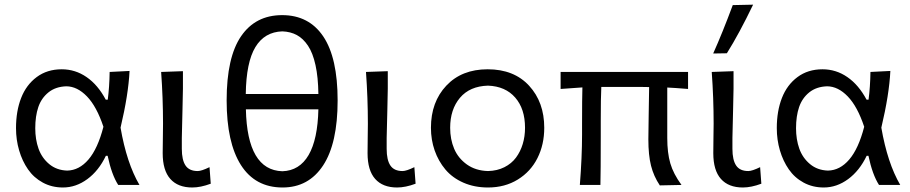

<svg xmlns="http://www.w3.org/2000/svg" viewBox="-20 -812 3997 843"><path d="M509.3 -251.5Q536.1 -96.2 592.3 0H499Q470.2 -44.9 452.6 -127.9H444.8Q413.6 -62.5 363.5 -25.6Q313.5 11.2 256.3 11.2Q207.5 11.2 168 -10.3Q128.4 -31.7 103 -68.4Q77.6 -105 64 -151.6Q50.3 -198.2 50.3 -249.5Q50.3 -324.2 72.8 -381.8Q95.2 -439.5 141.1 -473.6Q187 -507.8 251 -507.8Q310.5 -507.8 360.1 -473.6Q409.7 -439.5 444.3 -374.5H453.1Q460.4 -429.7 461.4 -496.1L548.8 -500.5Q543.9 -397.5 509.3 -251.5ZM274.9 -63Q327.6 -64 368.4 -111.6Q409.2 -159.2 434.1 -255.4Q404.3 -344.7 361.8 -388.7Q319.3 -432.6 271.5 -433.1Q224.1 -431.6 192.9 -406.5Q161.6 -381.3 148.2 -341.8Q134.8 -302.2 134.8 -249Q134.8 -199.7 149.2 -159.2Q163.6 -118.7 196 -91.6Q228.5 -64.5 274.9 -63Z M824.2 11.2Q761.2 11.2 727.8 -26.4Q694.3 -64 694.3 -139.6Q694.3 -168 695.1 -208.5Q695.8 -249 695.8 -269Q695.8 -381.3 687.5 -496.1L783.2 -499.5Q784.2 -430.7 781.2 -329.6Q778.3 -228.5 778.3 -206.5V-158.7Q778.3 -109.4 794.7 -85.2Q811 -61 848.1 -61Q864.7 -61 899.9 -78.1L905.3 -5.4Q860.8 11.2 824.2 11.2Z M1218.8 -745.6Q1336.4 -745.6 1399.4 -651.9Q1462.4 -558.1 1462.4 -371.1Q1462.4 -182.6 1398.7 -85.7Q1335 11.2 1220.7 11.2Q1100.6 11.2 1037.8 -87.4Q975.1 -186 975.1 -371.1Q975.1 -560.5 1038.6 -653.1Q1102.1 -745.6 1218.8 -745.6ZM1219.7 -674.3Q1141.6 -671.9 1101.3 -605.2Q1061 -538.6 1059.1 -399.4H1377.9Q1377 -473.1 1365.2 -526.4Q1353.5 -579.6 1332.3 -611.3Q1311 -643.1 1283.4 -658Q1255.9 -672.9 1219.7 -674.3ZM1219.7 -60.1Q1294.9 -62.5 1335 -131.3Q1375 -200.2 1377.9 -332H1059.6Q1065.4 -64.9 1219.7 -60.1Z M1723.6 11.2Q1660.6 11.2 1627.2 -26.4Q1593.8 -64 1593.8 -139.6Q1593.8 -168 1594.5 -208.5Q1595.2 -249 1595.2 -269Q1595.2 -381.3 1586.9 -496.1L1682.6 -499.5Q1683.6 -430.7 1680.7 -329.6Q1677.7 -228.5 1677.7 -206.5V-158.7Q1677.7 -109.4 1694.1 -85.2Q1710.4 -61 1747.6 -61Q1764.2 -61 1799.3 -78.1L1804.7 -5.4Q1760.3 11.2 1723.6 11.2Z M2122.6 11.2Q2063 11.2 2014.6 -10Q1966.3 -31.2 1935.5 -67.9Q1904.8 -104.5 1888.4 -151.4Q1872.1 -198.2 1872.1 -251Q1872.1 -364.3 1939.7 -436Q2007.3 -507.8 2121.1 -507.8Q2236.8 -507.8 2303.2 -435.5Q2369.6 -363.3 2369.6 -251Q2369.6 -177.2 2339.8 -117.9Q2310.1 -58.6 2253.4 -23.7Q2196.8 11.2 2122.6 11.2ZM2122.6 -61Q2163.1 -62 2194.6 -77.9Q2226.1 -93.8 2245.6 -120.1Q2265.1 -146.5 2275.1 -179.7Q2285.2 -212.9 2285.2 -251Q2285.2 -334 2242.2 -383.5Q2199.2 -433.1 2122.6 -436Q2042.5 -433.6 1999.5 -382.6Q1956.5 -331.5 1956.5 -251Q1956.5 -200.2 1974.1 -158.7Q1991.7 -117.2 2030 -89.8Q2068.4 -62.5 2122.6 -61Z M3001 -496.1V-421.4Q2940.9 -426.3 2909.7 -427.7V-206.1Q2909.7 -140.6 2923.1 -94.7Q2936.5 -48.8 2972.2 0L2877 2Q2850.1 -38.1 2838.4 -84.5Q2826.7 -130.9 2826.7 -200.2Q2826.7 -230.5 2828.1 -305.2Q2829.6 -379.9 2830.1 -429.7Q2820.8 -430.2 2801.3 -430.2H2620.1Q2617.7 -382.8 2617.7 -280.3V-216.3Q2617.7 -54.2 2616.2 0H2525.9Q2535.6 -123 2535.6 -220.7V-269Q2535.6 -381.3 2537.1 -428.2L2441.4 -421.4V-496.1Z M3171.4 -578.1 3111.3 -577.1Q3151.9 -667.5 3197.3 -789.6L3286.6 -791.5Q3225.6 -664.6 3171.4 -578.1ZM3241.7 11.2Q3178.7 11.2 3145.3 -26.4Q3111.8 -64 3111.8 -139.6Q3111.8 -168 3112.5 -208.5Q3113.3 -249 3113.3 -269Q3113.3 -381.3 3105 -496.1L3200.7 -499.5Q3201.7 -430.7 3198.7 -329.6Q3195.8 -228.5 3195.8 -206.5V-158.7Q3195.8 -109.4 3212.2 -85.2Q3228.5 -61 3265.6 -61Q3282.2 -61 3317.4 -78.1L3322.8 -5.4Q3278.3 11.2 3241.7 11.2Z M3849.6 -251.5Q3876.5 -96.2 3932.6 0H3839.4Q3810.5 -44.9 3793 -127.9H3785.2Q3753.9 -62.5 3703.9 -25.6Q3653.8 11.2 3596.7 11.2Q3547.9 11.2 3508.3 -10.3Q3468.8 -31.7 3443.4 -68.4Q3418 -105 3404.3 -151.6Q3390.6 -198.2 3390.6 -249.5Q3390.6 -324.2 3413.1 -381.8Q3435.5 -439.5 3481.4 -473.6Q3527.3 -507.8 3591.3 -507.8Q3650.9 -507.8 3700.4 -473.6Q3750 -439.5 3784.7 -374.5H3793.5Q3800.8 -429.7 3801.8 -496.1L3889.2 -500.5Q3884.3 -397.5 3849.6 -251.5ZM3615.2 -63Q3668 -64 3708.7 -111.6Q3749.5 -159.2 3774.4 -255.4Q3744.6 -344.7 3702.1 -388.7Q3659.7 -432.6 3611.8 -433.1Q3564.5 -431.6 3533.2 -406.5Q3502 -381.3 3488.5 -341.8Q3475.1 -302.2 3475.1 -249Q3475.1 -199.7 3489.5 -159.2Q3503.9 -118.7 3536.4 -91.6Q3568.8 -64.5 3615.2 -63Z"/></svg>

Font: Commissioner Flair
Style: Regular
Weight: 400
Designer: Kostas Bartsokas
Foundry: Kostas Bartsokas
Version: Version 1.000